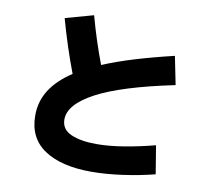

<svg xmlns="http://www.w3.org/2000/svg" viewBox="-90 -897 1180 1064"><g transform="rotate(10 500.0 -365.5)"><path d="M818 -144 844 15Q757 37 663.5 50Q570 63 489 63Q320 63 225 -0.5Q130 -64 130 -191Q130 -270 171 -334.5Q212 -399 294 -453Q240 -595 197 -750L355 -794Q374 -724 395.5 -658Q417 -592 441 -529Q519 -562 618 -592Q717 -622 835 -650L867 -491Q572 -430 432.5 -356Q293 -282 293 -197Q293 -141 348 -117Q403 -93 490 -93Q564 -93 651.5 -108Q739 -123 818 -144Z"/></g></svg>

Font: Murecho ExtraBold
Style: Regular
Weight: 800
Designer: Neil Summerour
Foundry: Positype
Version: Version 1.010; ttfautohint (v1.8.3)